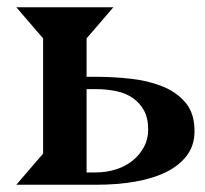

<svg xmlns="http://www.w3.org/2000/svg" viewBox="-20 -510 567 530"><path d="M99 -86V-404L25 -490H293L219 -404V-298H245Q290 -298 338 -293Q386 -288 426 -272.5Q466 -257 491.5 -227.5Q517 -198 517 -148Q517 -109 496 -81Q475 -53 438.5 -35Q402 -17 352.5 -8.5Q303 0 245 0H25ZM244 -34Q274 -34 300.5 -42.5Q327 -51 346.5 -67Q366 -83 377.5 -104.5Q389 -126 389 -152Q389 -184 377.5 -205Q366 -226 346.5 -239.5Q327 -253 300.5 -258.5Q274 -264 244 -264H219V-34Z"/></svg>

Font: Bluu Next Cyrillic
Style: Bold
Weight: 700
Designer: Igor Stepanchenko
Foundry: Igor Stepanchenko
Version: Version 1.000